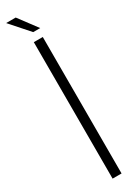

<svg xmlns="http://www.w3.org/2000/svg" viewBox="-250 -844 602 853"><g transform="rotate(-30 51.0 -417.5)"><path d="M60 -740 -24 -835H25L96 -740ZM40 0V-700H86V0Z"/></g></svg>

Font: TypoPRO Bebas Neue
Style: Regular
Weight: 400
Designer: Ryoichi Tsunekawa
Foundry: Ryoichi Tsunekawa
Version: Version 001.003